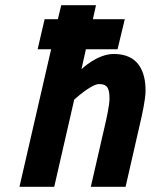

<svg xmlns="http://www.w3.org/2000/svg" viewBox="-20 -720 581 740"><path d="M177 -530 55 0H189L266 -336C266 -336 331 -396 362 -396C397 -396 402 -375 402 -338C402 -315 390 -260 384 -235L330 0H464L520 -245C527 -275 541 -336 541 -371C541 -449 510 -512 419 -512C353 -512 294 -453 294 -453L311 -530H433L461 -646H338L350 -700H216L203 -646H152L125 -530Z"/></svg>

Font: RazerF5
Style: Bold Italic
Weight: 700
Foundry: Razer Inc.
Version: Version 2